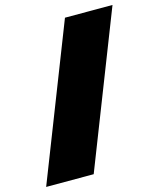

<svg xmlns="http://www.w3.org/2000/svg" viewBox="-154 -859 777 941"><g transform="rotate(-15 234.5 -388.5)"><path d="M-37.6 0 266.1 -777.3H507.3L203.6 0Z"/></g></svg>

Font: Bevan
Style: Italic
Weight: 400
Italic angle: -10°
Designer: Vernon Adams
Foundry: Vernon Adams
Version: Version 2.100; ttfautohint (v1.8.3)